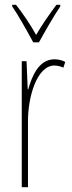

<svg xmlns="http://www.w3.org/2000/svg" viewBox="-20 -783 302 803"><path d="M119 -606H143C169 -653 203 -713 232 -756V-763H216C182 -717 157 -681 131 -637C107 -681 73 -730 47 -763H31V-756C53 -725 92 -656 119 -606ZM208 -535C141 -535 113 -462 98 -409H96L91 -527H71V0H97V-277C97 -380 135 -509 208 -509C222 -509 237 -504 245 -500L253 -524C239 -532 221 -535 208 -535Z"/></svg>

Font: Noto Sans Myanmar UI ExtraCondensed Thin
Style: Regular
Weight: 100
Width: 2
Designer: Monotype Design Team
Foundry: Monotype Imaging Inc.
Version: Version 2.103